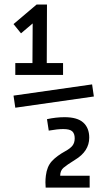

<svg xmlns="http://www.w3.org/2000/svg" viewBox="-20 -645 478 852"><path d="M187.5 -365.2H259.8V-312.5H47.9V-365.2H124L125 -541L73.2 -497.1L40 -538.1L142.6 -625H188.5ZM388.7 -270.5 396.5 -216.8 47.9 -167 40 -220.7ZM377.9 134.8V187.5H182.6L181.6 164.1Q181.6 149.4 183.6 133.8Q188.5 93.8 210 70.3Q231.4 46.9 270.5 25.4Q292 13.7 301.8 1Q311.5 -11.7 311.5 -31.2Q311.5 -51.8 300.8 -62Q290 -72.3 260.7 -72.3Q235.4 -72.3 196.3 -65.4L188.5 -116.2Q228.5 -125 266.6 -125Q323.2 -125 349.6 -101.1Q376 -77.1 376 -34.2Q376 26.4 312.5 64.5Q276.4 86.9 261.7 99.6Q247.1 112.3 247.1 134.8Z"/></svg>

Font: Sudo
Style: Bold
Weight: 700
Monospace: yes
Designer: Jens Kutilek
Foundry: Jens Kutilek
Version: Version 0.040